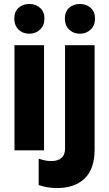

<svg xmlns="http://www.w3.org/2000/svg" viewBox="-20 -758 550 968"><path d="M53 0V-530H202V0ZM128 -588Q95 -588 73.5 -609Q52 -630 52 -664Q52 -699 73.5 -718.5Q95 -738 128 -738Q160 -738 182 -718.5Q204 -699 204 -664Q204 -630 182 -609Q160 -588 128 -588ZM269 190Q241 190 218.5 186Q196 182 175 175V42Q190 47 205.5 50.5Q221 54 238 54Q273 54 290.5 38Q308 22 308 -9V-530H457V-4Q457 93 407 141.5Q357 190 269 190ZM383 -588Q350 -588 328.5 -609Q307 -630 307 -664Q307 -699 328.5 -718.5Q350 -738 383 -738Q415 -738 437 -718.5Q459 -699 459 -664Q459 -630 437 -609Q415 -588 383 -588Z"/></svg>

Font: Radio Canada Big
Style: Bold
Weight: 700
Designer: Étienne Aubert Bonn
Foundry: Coppers and Brasses
Version: Version 1.001